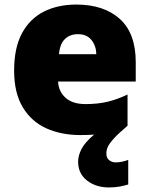

<svg xmlns="http://www.w3.org/2000/svg" viewBox="-20 -583 658 843"><path d="M447 91Q447 110 459 120Q471 130 488 130Q503 130 518 126.5Q533 123 543 119V227Q527 232 506 236Q485 240 458 240Q401 240 362 209.5Q323 179 323 127Q323 100 338 71Q353 42 393 8Q366 10 333 10Q249 10 183.5 -19.5Q118 -49 80 -112Q42 -175 42 -273Q42 -373 76.5 -437Q111 -501 172.5 -532Q234 -563 315 -563Q436 -563 506 -500Q576 -437 576 -310V-225H235Q237 -182 267.5 -154Q298 -126 356 -126Q408 -126 451 -136Q494 -146 540 -168V-31Q500 3 480 25Q460 47 453.5 61.5Q447 76 447 91ZM322 -433Q288 -433 265.5 -412Q243 -391 239 -345H403Q402 -382 381.5 -407.5Q361 -433 322 -433Z"/></svg>

Font: Noto Sans Arabic Blk
Style: Regular
Weight: 900
Designer: Monotype Design Team, Nadine Chahine, Nizar Qandah and Khaled Hosny
Foundry: Monotype Imaging Inc.
Version: Version 2.012; ttfautohint (v1.8.4.7-5d5b)